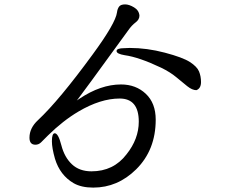

<svg xmlns="http://www.w3.org/2000/svg" viewBox="-20 -802 1040 873"><path d="M873 -392Q854 -392 831.5 -410Q809 -428 781.5 -451Q754 -474 713 -494Q612 -542 547 -551Q510 -557 510 -570Q510 -583 546 -583L570 -584Q648 -584 729.5 -562.5Q811 -541 843.5 -520Q876 -499 885 -477Q894 -455 894 -429Q894 -400 873 -392ZM404 51Q350 51 315 31Q253 -5 230 -80Q216 -129 216 -160Q216 -196 229 -196Q245 -196 259 -141.5Q273 -87 307 -55Q341 -23 396 -23Q496 -23 555 -100Q611 -170 611 -249Q611 -354 524 -354Q437 -354 337 -295Q266 -253 198 -186L167 -155Q156 -144 141 -144Q114 -144 114 -176Q114 -220 153 -256Q249 -346 401 -554Q506 -697 512 -746Q514 -762 521.5 -772Q529 -782 549 -782Q567 -782 589.5 -768.5Q612 -755 614 -731Q614 -713 596.5 -700Q579 -687 563 -664Q345 -364 334 -351L329 -345Q334 -348 341 -353Q438 -418 530 -418Q598 -418 643 -375.5Q688 -333 688 -258Q688 -120 599 -32Q515 51 404 51Z"/></svg>

Font: LXGW WenKai Lite
Style: Bold
Weight: 700
Designer: LXGW / Fontworks Inc.
Foundry: LXGW / Fontworks Inc.
Version: Version 1.330;April 28, 2024